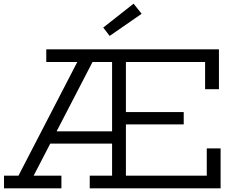

<svg xmlns="http://www.w3.org/2000/svg" viewBox="-20 -1019 1271 1039"><path d="M465.6 0V-68.4H586.5V-683.6H230.4V-752H1164.8V-536.2H1089.9V-683.6H661.4V-68.4H1098.9V-215.8H1173.8V0ZM1.7 0V-68.4H80L422.5 -730.4H504.9L162.1 -68.4H312.3V0ZM225.7 -241.9V-308.4H633.3V-241.9ZM628.7 -345.9V-412.4H974.2V-345.9ZM702.9 -999.1 746.5 -944.4 573.4 -824.6 538.7 -869.8Z"/></svg>

Font: Hepta Slab ExtraLight
Style: Regular
Weight: 200
Designer: Michael LaGattuta
Foundry: Michael LaGattuta
Version: Version 1.100